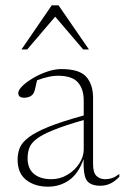

<svg xmlns="http://www.w3.org/2000/svg" viewBox="-20 -690 468 720"><path d="M357 6.5Q320 6.5 306 -12.5Q292 -31.5 293.5 -93.5Q274.5 -39.5 239.8 -14.8Q205 10 160 10Q110.5 10 78.2 -15.2Q46 -40.5 46 -91.5Q46 -115 54.2 -135.5Q62.5 -156 87.8 -175.2Q113 -194.5 162.5 -214.5Q212 -234.5 294 -257V-312.5Q294 -356.5 272 -381.2Q250 -406 196.5 -406Q181 -406 162.2 -402Q143.5 -398 119 -389Q114.5 -368 111 -354.2Q107.5 -340.5 101 -334Q96 -329 87.8 -326.2Q79.5 -323.5 71 -323.5Q48.5 -323.5 48.5 -341Q48.5 -352.5 64.2 -367.8Q80 -383 104.5 -397.5Q129 -412 157.2 -421.5Q185.5 -431 210 -431Q278 -431 303.5 -402Q329 -373 329 -323.5V-74.5Q329 -43.5 341.2 -30.8Q353.5 -18 375 -18Q387.5 -18 399.8 -22Q412 -26 427.5 -37.5V-27Q410 -9 392.8 -1.2Q375.5 6.5 357 6.5ZM83.5 -96Q83.5 -58 107.2 -38Q131 -18 172.5 -18Q205.5 -18 233.2 -34.8Q261 -51.5 277.5 -77.2Q294 -103 294 -129.5V-240Q223 -219.5 180.8 -202.5Q138.5 -185.5 117.5 -169.2Q96.5 -153 90 -135.5Q83.5 -118 83.5 -96ZM60.5 -504.5 174 -670H199.5L313.5 -504.5H292L187 -627.5L82 -504.5Z"/></svg>

Font: Newsreader Text ExtraLight
Style: Regular
Weight: 275
Designer: Hugues Gentile
Foundry: Production Type
Version: Version 1.001